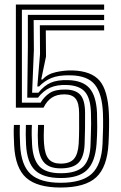

<svg xmlns="http://www.w3.org/2000/svg" viewBox="-20 -820 535 849"><path d="M248 -75.5Q199 -75.5 175.8 -100.5Q152.5 -125.5 148.2 -182.5Q147 -202 147 -221.6Q147 -241.2 148.2 -267.5H174.8Q172.2 -218.8 174.8 -183.8Q178.2 -136.2 195.6 -116.4Q213 -96.5 248 -96.5Q288.8 -96.5 306.9 -117.2Q325 -138 328 -184.5Q329.8 -218.5 329.9 -250.2Q330 -282 329.8 -319.2Q329.8 -363.8 314.8 -383.1Q299.8 -402.5 265.8 -402.8Q231.5 -403 209.1 -388.2Q186.8 -373.5 172.5 -343.8H50.2V-800H440.5V-777H76.8V-366H159.5Q175 -392 199.4 -408.5Q223.8 -425 271 -424Q316 -423.2 336.1 -399.5Q356.2 -375.8 356.2 -319Q356.8 -251.2 354.2 -184.5Q352.2 -126.8 327.9 -101.1Q303.5 -75.5 248 -75.5ZM248 -32.8Q170.8 -33 135.1 -67Q99.5 -101 95.2 -180.2Q94 -205.8 93.8 -225.1Q93.5 -244.5 94.5 -267.5H121Q119.8 -242.8 120.2 -222.2Q120.8 -201.8 121.8 -181.5Q125.2 -115.8 153.6 -85Q182 -54.2 248 -54Q319.5 -53.8 349.4 -84.9Q379.2 -116 380.5 -184.5Q381.2 -213 382 -232.9Q382.8 -252.8 382.9 -272.5Q383 -292.2 382.2 -320Q380.5 -385 356 -413.6Q331.5 -442.2 275.2 -444.2Q232.5 -445.8 202.1 -432.4Q171.8 -419 148 -388.2H100.5L103.2 -612.8V-754.2H440.5V-731.2H128.8L129.8 -598.8L122 -410H149.8Q175 -441.5 204.2 -454.2Q233.5 -467 280.8 -465.8Q346 -464 375.8 -429.9Q405.5 -395.8 409 -320.5Q410 -292.5 409.9 -258.1Q409.8 -223.8 407 -184Q401 -102.8 364.1 -67.6Q327.2 -32.5 248 -32.8ZM248 9.2Q144.5 9.2 96.1 -33.6Q47.8 -76.5 42.5 -176.8Q41.2 -200 40.8 -222.1Q40.2 -244.2 41.5 -267.5H68Q67 -244 67.4 -223.1Q67.8 -202.2 69 -178.2Q73.8 -88 116.1 -49.9Q158.5 -11.8 248 -11.8Q342.5 -11.8 385.8 -51.6Q429 -91.5 433.5 -184.5Q435.2 -222.5 435.8 -257.4Q436.2 -292.2 435.2 -319.2Q431.8 -404.5 399.8 -445.2Q367.8 -486 290 -487Q238.5 -488 207.4 -475.1Q176.2 -462.2 153 -437.8L145 -437.5L157 -581L156.2 -708.2H440.5V-685.5H182.5L183.5 -570.2L162.2 -468.5H168.2Q189.5 -492.8 227.6 -501.1Q265.8 -509.5 300.5 -508.5Q383.8 -506.2 420.4 -463.2Q457 -420.2 461.5 -318.8Q462.8 -292.8 462.2 -257.1Q461.8 -221.5 459.8 -184.8Q454.2 -81.5 405.5 -36.1Q356.8 9.2 248 9.2Z"/></svg>

Font: Big Shoulders Inline Text ExtraBold
Style: Regular
Weight: 800
Designer: Patric King
Foundry: XO Type Co
Version: Version 1.000